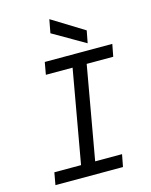

<svg xmlns="http://www.w3.org/2000/svg" viewBox="-135 -1017 870 1104"><g transform="rotate(-15 300.0 -465.5)"><path d="M55 0 68 -73H227L325 -627H166L179 -700H581L567 -627H409L311 -73H471L457 0ZM445 -740 253 -851 268 -931 459 -813Z"/></g></svg>

Font: DM Mono
Style: Italic
Weight: 400
Italic angle: -10°
Designer: Colophon Foundry
Foundry: Colophon Foundry
Version: Version 1.000; ttfautohint (v1.8.2.53-6de2)